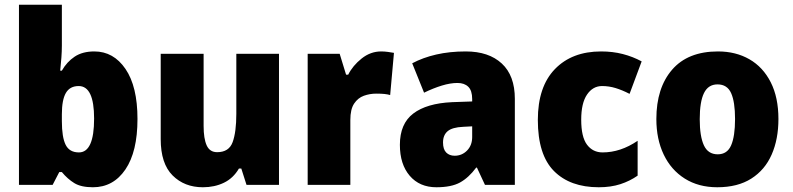

<svg xmlns="http://www.w3.org/2000/svg" viewBox="-20 -780 3344 810"><path d="M241 -588Q241 -564 239 -537Q237 -510 234 -482H241Q262 -519 295 -541Q328 -563 378 -563Q459 -563 509.5 -489Q560 -415 560 -278Q560 -140 509 -65Q458 10 372 10Q322 10 293.5 -7.5Q265 -25 241 -54H230L202 0H60V-760H241ZM312 -417Q275 -417 258 -388Q241 -359 241 -298V-269Q241 -201 257 -169Q273 -137 313 -137Q377 -137 377 -280Q377 -417 312 -417Z M1157 -553V0H1020L998 -69H988Q964 -28 924.5 -9Q885 10 836 10Q758 10 708 -40Q658 -90 658 -193V-553H839V-249Q839 -195 852 -166.5Q865 -138 896 -138Q946 -138 961.5 -180.5Q977 -223 977 -300V-553Z M1588 -563Q1602 -563 1616.5 -561Q1631 -559 1642 -557L1626 -379Q1616 -382 1602.5 -383.5Q1589 -385 1567 -385Q1540 -385 1515 -376Q1490 -367 1474 -343Q1458 -319 1458 -274V0H1278V-553H1413L1440 -465H1449Q1468 -503 1505.5 -533Q1543 -563 1588 -563Z M1945 -563Q2042 -563 2097 -512Q2152 -461 2152 -363V0H2026L1992 -73H1989Q1957 -30 1920.5 -10Q1884 10 1821 10Q1750 10 1708.5 -38.5Q1667 -87 1667 -169Q1667 -258 1723.5 -301Q1780 -344 1887 -349L1972 -352V-362Q1972 -398 1955.5 -414Q1939 -430 1910 -430Q1880 -430 1844 -419Q1808 -408 1769 -389L1719 -513Q1764 -537 1820.5 -550Q1877 -563 1945 -563ZM1934 -245Q1888 -243 1868.5 -226.5Q1849 -210 1849 -179Q1849 -150 1862.5 -136.5Q1876 -123 1898 -123Q1929 -123 1950.5 -145Q1972 -167 1972 -202V-247Z M2506 10Q2385 10 2317 -58.5Q2249 -127 2249 -274Q2249 -414 2321 -488.5Q2393 -563 2516 -563Q2565 -563 2607.5 -552Q2650 -541 2687 -521L2636 -384Q2605 -400 2577 -408.5Q2549 -417 2520 -417Q2481 -417 2456.5 -381Q2432 -345 2432 -275Q2432 -202 2456.5 -169.5Q2481 -137 2522 -137Q2598 -137 2670 -186V-39Q2637 -16 2597 -3Q2557 10 2506 10Z M3264 -278Q3264 -193 3235.5 -128Q3207 -63 3149.5 -26.5Q3092 10 3006 10Q2927 10 2869 -26.5Q2811 -63 2780 -128Q2749 -193 2749 -278Q2749 -409 2815.5 -486Q2882 -563 3009 -563Q3084 -563 3141.5 -530Q3199 -497 3231.5 -433Q3264 -369 3264 -278ZM2932 -277Q2932 -205 2949.5 -167Q2967 -129 3008 -129Q3048 -129 3064.5 -167Q3081 -205 3081 -278Q3081 -350 3064.5 -387Q3048 -424 3007 -424Q2968 -424 2950 -387.5Q2932 -351 2932 -277Z"/></svg>

Font: Noto Sans Gurmukhi UI SemiCondensed Black
Style: Regular
Weight: 900
Width: 4
Designer: Jelle Bosma - Monotype Design Team
Foundry: Monotype Imaging Inc.
Version: Version 2.004; ttfautohint (v1.8.4.7-5d5b)